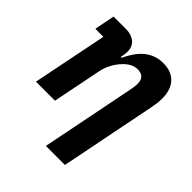

<svg xmlns="http://www.w3.org/2000/svg" viewBox="-202 -668 999 999"><g transform="rotate(45 298.0 -168.5)"><path d="M164 0 218 -270C226 -310 244 -344 268 -372C291 -399 319 -420 353 -420C391 -420 406 -398 406 -368C406 -348 403 -331 399 -312L297 200H437L542 -327C547 -354 551 -376 551 -401C551 -487 506 -537 425 -537C343 -537 291 -487 251 -403H245L248 -418C249 -423 251 -437 251 -448C251 -497 213 -525 163 -525H70L48 -413H107L24 0Z"/></g></svg>

Font: Braiins Sans
Style: Bold Italic
Weight: 700
Italic angle: -11.31°
Designer: Mike Abbink, Paul van der Laan, Pieter van Rosmalen, Jiri Chlebus, Lubos Buracinsky
Foundry: Bold Monday, Sudetype
Version: Version 1.000;hotconv 1.0.109;makeotfexe 2.5.65596